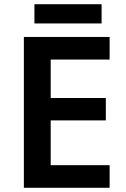

<svg xmlns="http://www.w3.org/2000/svg" viewBox="-20 -889 598 909"><path d="M499 0H93V-714H499V-607H220V-425H481V-319H220V-107H499ZM461 -869V-778H143V-869Z"/></svg>

Font: Noto Sans Medefaidrin SemiBold
Style: Regular
Weight: 600
Designer: Dalton Maag Ltd
Foundry: Dalton Maag Ltd
Version: Version 1.002; ttfautohint (v1.8.4.7-5d5b)